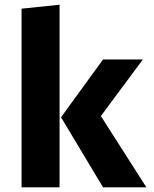

<svg xmlns="http://www.w3.org/2000/svg" viewBox="-20 -798 655 818"><path d="M233.8 -777.9V0H71.8V-761ZM588.7 -544.6 409.7 -303.6 603.6 0H419L240 -298.5L419 -544.6Z"/></svg>

Font: FiraCode Nerd Font
Style: Bold
Weight: 700
Designer: Carrois Corporate, Edenspiekermann AG, Nikita Prokopov
Foundry: Carrois Corporate, Edenspiekermann AG, Nikita Prokopov
Version: Version 6.002;Nerd Fonts 2.1.0